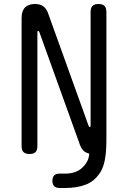

<svg xmlns="http://www.w3.org/2000/svg" viewBox="-20 -760 640 960"><path d="M88 -670Q88 -705 105 -722.5Q122 -740 155 -740Q181 -740 196.5 -728.5Q212 -717 220 -695L423 -131Q424 -128 425.5 -126.5Q427 -125 429 -125Q431 -125 432 -126.5Q433 -128 433 -131V-700Q433 -721 442.5 -730.5Q452 -740 472.5 -740Q493 -740 502.5 -730.5Q512 -721 512 -700V-59Q512 51 484 97.5Q456 144 411.5 162Q367 180 306 180H278Q260 180 251 171Q242 162 242 144Q242 126 251 117Q260 108 278 108H306Q362 108 394 76Q425 45 426 8Q413 5 404 -1Q388 -13 380 -35L177 -599Q176 -602 174.5 -603.5Q173 -605 171 -605Q169 -605 168 -603.5Q167 -602 167 -599V-30Q167 -9 157.5 0.5Q148 10 127.5 10Q107 10 97.5 0.5Q88 -9 88 -30Z"/></svg>

Font: Maple Mono Normal NL Light
Style: Regular
Weight: 300
Monospace: yes
Designer: subframe7536
Version: Version 7.000